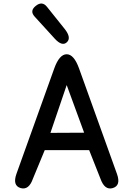

<svg xmlns="http://www.w3.org/2000/svg" viewBox="-20 -1058 771 1102"><path d="M185.5 -1024.4Q221.7 -1053.7 249.5 -1019L351.1 -892.1Q390.6 -842.3 364.7 -816.4Q337.4 -789.1 294.4 -835.9L178.7 -962.9Q148.9 -995.6 185.5 -1024.4ZM433.6 -665.5 651.4 -59.6Q675.3 7.3 627 21.5Q580.6 35.2 556.6 -32.2L491.7 -196.3H236.8L168.9 -32.2Q145.5 34.7 98.6 21.5Q50.8 7.3 74.2 -59.6L291.5 -665.5Q320.8 -746.6 362.8 -746.6Q404.3 -746.6 433.6 -665.5ZM362.8 -569.8 269.5 -295.4 462.9 -296.4Z"/></svg>

Font: Comic Relief LRS
Style: Regular
Weight: 400
Designer: Jeff Davis
Foundry: Loudifier
Version: Version 1.0